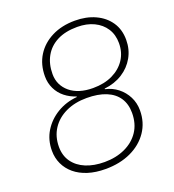

<svg xmlns="http://www.w3.org/2000/svg" viewBox="-134 -833 856 946"><g transform="rotate(-20 293.5 -359.5)"><path d="M259 10Q207 10 166.5 -3Q126 -16 98 -39.5Q70 -63 55 -95Q40 -127 40 -165Q40 -222 67.5 -266.5Q95 -311 141.5 -339Q188 -367 246 -372V-375Q214 -385 188 -405.5Q162 -426 147.5 -456Q133 -486 133 -521Q133 -583 162 -629.5Q191 -676 243.5 -702.5Q296 -729 365 -729Q425 -729 471.5 -707.5Q518 -686 544.5 -647Q571 -608 571 -554Q571 -504 548 -463Q525 -422 484 -396Q443 -370 389 -364V-361Q426 -353 454.5 -330.5Q483 -308 499.5 -275.5Q516 -243 516 -204Q516 -141 483 -92.5Q450 -44 392 -17Q334 10 259 10ZM266 -24Q326 -24 373.5 -46Q421 -68 448 -108.5Q475 -149 475 -206Q475 -252 453.5 -284.5Q432 -317 390.5 -334Q349 -351 289 -351Q227 -351 179.5 -328.5Q132 -306 105.5 -265.5Q79 -225 79 -171Q79 -125 102.5 -92Q126 -59 168 -41.5Q210 -24 266 -24ZM337 -386Q396 -386 439.5 -407Q483 -428 507.5 -465Q532 -502 532 -551Q532 -595 511 -627.5Q490 -660 452.5 -678Q415 -696 365 -696Q303 -696 260 -674Q217 -652 194.5 -612Q172 -572 172 -519Q172 -489 183.5 -465Q195 -441 216.5 -423Q238 -405 268.5 -395.5Q299 -386 337 -386Z"/></g></svg>

Font: Mona Sans ExtraLight
Style: Italic
Weight: 200
Italic angle: -11.6951°
Designer: Deni Anggara
Foundry: GitHub
Version: Version 2.000